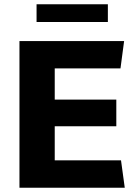

<svg xmlns="http://www.w3.org/2000/svg" viewBox="-20 -878 638 898"><path d="M71 0V-686H560.5L543.5 -558H236V-412H524V-287.5H236V-128H546L563.5 0ZM151 -775V-858H484.5V-775Z"/></svg>

Font: Chivo Medium
Style: Regular
Weight: 500
Designer: Hector Gatti
Foundry: Omnibus-Type
Version: Version 2.002